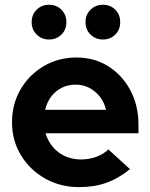

<svg xmlns="http://www.w3.org/2000/svg" viewBox="-20 -769 626 799"><path d="M309.4 9.7Q231 9.7 167.5 -26.2Q104 -62.1 67 -123.3Q30 -184.4 30 -260.3Q30 -335.9 65.5 -396.9Q101 -457.9 162 -493.8Q223 -529.7 297.7 -529.7Q372.6 -529.7 430.7 -493.1Q488.9 -456.5 522.5 -393.3Q556.2 -330.2 556.2 -249.6V-214.4H169.5Q179.1 -182.6 199.6 -157.9Q220.1 -133.2 250.3 -119.3Q280.6 -105.4 316 -105.4Q350.7 -105.4 380.6 -116.3Q410.4 -127.2 431.1 -147.1L520.8 -65.2Q473 -26.3 422.5 -8.3Q372 9.7 309.4 9.7ZM167.9 -312H421.4Q414 -343.4 395.5 -366.8Q377 -390.1 351.3 -403.5Q325.6 -416.8 295 -416.8Q263.5 -416.8 237.5 -404Q211.5 -391.1 193.6 -367.8Q175.6 -344.4 167.9 -312ZM184 -604.6Q153.6 -604.6 132.7 -625Q111.8 -645.4 111.8 -676.8Q111.8 -708.3 132.7 -728.8Q153.6 -749.2 184 -749.2Q215 -749.2 235.6 -728.8Q256.2 -708.4 256.2 -676.9Q256.2 -645.4 235.6 -625Q215 -604.6 184 -604.6ZM408.1 -604.6Q377.7 -604.6 356.8 -625Q335.9 -645.4 335.9 -676.8Q335.9 -708.3 356.8 -728.8Q377.7 -749.2 408.1 -749.2Q439.1 -749.2 459.6 -728.8Q480.2 -708.4 480.2 -676.9Q480.2 -645.4 459.6 -625Q439.1 -604.6 408.1 -604.6Z"/></svg>

Font: Red Hat Display
Style: Regular
Weight: 300
Designer: Pentagram, MCKL
Foundry: Pentagram, MCKL
Version: Version 1.023